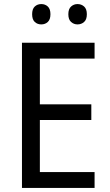

<svg xmlns="http://www.w3.org/2000/svg" viewBox="-20 -924 540 944"><path d="M445 0H88V-714H445V-636H176V-411H429V-334H176V-78H445ZM138 -854Q138 -880 151 -892Q164 -904 183 -904Q202 -904 215 -892Q228 -880 228 -854Q228 -828 215 -816Q202 -804 183 -804Q164 -804 151 -816Q138 -828 138 -854ZM316 -854Q316 -880 329.5 -892Q343 -904 361 -904Q380 -904 393.5 -892Q407 -880 407 -854Q407 -828 393.5 -816Q380 -804 361 -804Q343 -804 329.5 -816Q316 -828 316 -854Z"/></svg>

Font: Noto Sans Tamil SemiCondensed
Style: Regular
Weight: 400
Width: 4
Designer: Jelle Bosma - Monotype Design Team
Foundry: Monotype Imaging Inc.
Version: Version 2.004; ttfautohint (v1.8.4.7-5d5b)